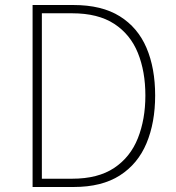

<svg xmlns="http://www.w3.org/2000/svg" viewBox="-20 -746 701 766"><path d="M110 0V-726H273Q386 -726 458 -681Q530 -636 564.5 -555Q599 -474 599 -365Q599 -257 564.5 -174.5Q530 -92 458 -46Q386 0 274 0ZM147 -33H268Q371 -33 435.5 -76Q500 -119 530 -194.5Q560 -270 560 -365Q560 -461 530 -535Q500 -609 435.5 -651Q371 -693 268 -693H147Z"/></svg>

Font: Noto Sans SC Thin
Style: Regular
Weight: 100
Designer: Ryoko NISHIZUKA 西塚涼子 (kana, bopomofo & ideographs); Paul D. Hunt (Latin, Greek & Cyrillic); Sandoll Communications 산돌커뮤니
Foundry: Adobe
Version: Version 2.004-H2;hotconv 1.0.118;makeotfexe 2.5.65603